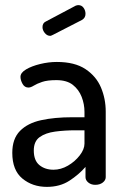

<svg xmlns="http://www.w3.org/2000/svg" viewBox="-20 -722 487 750"><path d="M163 8Q107 8 67.5 -24.5Q28 -57 28 -125Q28 -180 58 -210.5Q88 -241 140.5 -252.5Q193 -264 262 -264H310V-285Q310 -315 299 -343.5Q288 -372 264.5 -390.5Q241 -409 200 -409Q165 -409 144.5 -402Q124 -395 112 -387.5Q100 -380 91 -380Q76 -380 68 -394.5Q60 -409 60 -422Q60 -438 82 -451Q104 -464 137 -472Q170 -480 202 -480Q272 -480 314 -452Q356 -424 374.5 -380Q393 -336 393 -286V-30Q393 -18 381.5 -9Q370 0 352 0Q336 0 325 -9Q314 -18 314 -30V-70Q288 -40 251 -16Q214 8 163 8ZM189 -59Q218 -59 245.5 -75Q273 -91 291.5 -115Q310 -139 310 -161V-213H275Q233 -213 195.5 -208Q158 -203 135 -186.5Q112 -170 112 -134Q112 -95 134 -77Q156 -59 189 -59ZM176 -582Q164 -582 155 -593Q146 -604 146 -616Q146 -632 159 -638L276 -700Q282 -702 286 -702Q299 -702 306.5 -691.5Q314 -681 314 -668Q314 -652 300 -644L187 -586Q184 -585 181.5 -583.5Q179 -582 176 -582Z"/></svg>

Font: Dosis ExtraLight Medium
Style: Regular
Weight: 500
Version: Version 3.001; ttfautohint (v1.8.2)